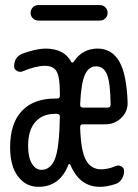

<svg xmlns="http://www.w3.org/2000/svg" viewBox="-20 -720 540 750"><path d="M129.9 -700.2H370.1Q382.8 -700.2 391.6 -691.4Q400.4 -682.6 400.4 -669.9Q400.4 -657.2 391.6 -648.4Q382.8 -639.6 370.1 -639.6H129.9Q117.2 -639.6 108.4 -648.4Q99.6 -657.2 99.6 -669.9Q99.6 -682.6 108.4 -691.4Q117.2 -700.2 129.9 -700.2ZM195.3 -275.4Q145.5 -275.4 117.7 -243.2Q89.8 -210.9 89.8 -150.4Q89.8 -105.5 104.5 -81.1Q119.1 -56.6 141.6 -56.6Q177.7 -56.6 194.8 -99.6Q211.9 -142.6 213.9 -264.6Q213.9 -274.4 202.1 -275.4ZM355.5 -460.9Q327.1 -460.9 312 -428.7Q296.9 -396.5 293 -311.5Q293 -299.8 303.7 -299.8H401.4Q412.1 -299.8 412.1 -311.5Q411.1 -397.5 397.9 -429.2Q384.8 -460.9 355.5 -460.9ZM129.9 9.8Q81.1 9.8 50.3 -30.8Q19.5 -71.3 19.5 -144.5Q19.5 -237.3 64.9 -286.1Q110.4 -335 195.3 -335H202.1Q213.9 -335 213.9 -345.7V-357.4Q213.9 -418.9 201.2 -440.9Q188.5 -462.9 155.3 -462.9Q120.1 -462.9 68.4 -441.4Q57.6 -436.5 46.4 -442.9Q35.2 -449.2 35.2 -460.9Q35.2 -498 68.4 -510.7Q120.1 -529.3 155.3 -530.3Q231.4 -530.3 257.8 -478.5Q259.8 -475.6 262.7 -475.6Q265.6 -475.6 267.6 -478.5Q300.8 -529.3 360.4 -530.3Q416 -530.3 445.3 -481Q474.6 -431.6 478.5 -320.3Q479.5 -284.2 453.6 -259.3Q427.7 -234.4 391.6 -234.4H303.7Q293 -234.4 293 -222.7Q295.9 -129.9 315.9 -94.2Q335.9 -58.6 375 -58.6Q402.3 -58.6 431.6 -71.3Q442.4 -76.2 453.6 -70.3Q464.8 -64.5 464.8 -51.8Q464.8 -35.2 455.6 -20.5Q446.3 -5.9 430.7 -1Q397.5 9.8 370.1 9.8Q291 9.8 254.9 -76.2Q253.9 -79.1 251 -79.1Q248 -79.1 247.1 -76.2Q213.9 9.8 129.9 9.8Z"/></svg>

Font: Rounded-X Mgen+ 1m regular
Style: Regular
Weight: 400
Designer: [Source Han Sans]
Ryoko NISHIZUKA  (kana & ideographs); Paul D. Hunt (Latin, Greek & Cyrillic); Wenlong ZHANG  (bopomofo
Version: Version 1.059.20150602